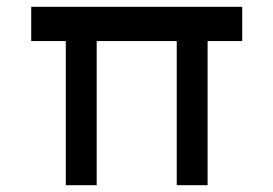

<svg xmlns="http://www.w3.org/2000/svg" viewBox="-20 -546 806 566"><path d="M174 0V-476L191 -425H72V-526H694V-425H583L592 -438V0H501V-460L511 -425H252L265 -438V0Z"/></svg>

Font: Lexend Exa
Style: Regular
Weight: 400
Designer: Bonnie Shaver-Troup, Thomas Jockin
Foundry: Lexend
Version: Version 1.007